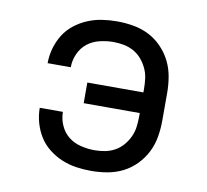

<svg xmlns="http://www.w3.org/2000/svg" viewBox="-65 -599 730 678"><g transform="rotate(10 300.0 -260.0)"><path d="M302 8Q275 8 248.5 4Q222 0 197 -10.5Q172 -21 150.5 -38Q129 -55 115 -77.5Q101 -100 93.5 -126.5Q86 -153 86 -180Q86 -180 86 -180Q86 -180 86 -180H169Q169 -180 169 -180Q169 -180 169 -180Q169 -155 179.5 -131.5Q190 -108 209 -93Q228 -78 253 -72Q278 -66 302 -66Q321 -66 339.5 -69.5Q358 -73 374.5 -82Q391 -91 403.5 -105.5Q416 -120 424 -137Q432 -154 434.5 -172.5Q437 -191 437 -210V-223H236V-297H437V-310Q437 -329 434.5 -347.5Q432 -366 424 -383Q416 -400 403.5 -414.5Q391 -429 374.5 -438Q358 -447 339.5 -450.5Q321 -454 302 -454Q278 -454 253 -448Q228 -442 209 -427Q190 -412 179.5 -388.5Q169 -365 169 -340Q169 -340 169 -340Q169 -340 169 -340H86Q86 -340 86 -340Q86 -340 86 -340Q86 -367 93.5 -393.5Q101 -420 115 -442.5Q129 -465 150.5 -482Q172 -499 197 -509.5Q222 -520 248.5 -524Q275 -528 302 -528Q332 -528 361 -523Q390 -518 416 -505Q442 -492 463 -470.5Q484 -449 497 -423Q510 -397 515 -368Q520 -339 520 -310V-210Q520 -181 515 -152Q510 -123 497 -97Q484 -71 463 -49.5Q442 -28 416 -15Q390 -2 361 3Q332 8 302 8Z"/></g></svg>

Font: Zed Mono Extended
Style: Regular
Weight: 400
Width: 7
Monospace: yes
Designer: Belleve Invis
Foundry: Belleve Invis
Version: Version 1.0.0; ttfautohint (v1.8.4)